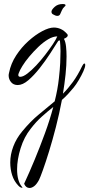

<svg xmlns="http://www.w3.org/2000/svg" viewBox="-20 -518 444 955"><path d="M127 417Q109 417 100 396Q126 340 152.5 276Q179 212 203.5 145Q228 78 245 14Q217 36 188 62Q159 88 133 122Q100 163 82.5 219.5Q65 276 65 324Q65 382 89 411Q92 414 92 415Q92 415 91.5 415.5Q91 416 90 416Q86 416 80.5 413Q75 410 70 404Q50 383 40.5 353.5Q31 324 31 290Q31 251 46 211Q61 171 90 136Q132 85 173 51.5Q214 18 252 -14Q267 -73 273 -129Q278 -173 279.5 -206Q281 -239 281 -264Q281 -280 280 -293Q279 -306 278 -317L270 -315Q253 -288 229 -251Q205 -214 177 -178.5Q149 -143 121 -119Q93 -95 68 -95Q47 -95 35 -109.5Q23 -124 23 -143Q23 -148 25 -156Q34 -202 60.5 -242.5Q87 -283 121.5 -314Q156 -345 190 -363Q224 -381 248 -381Q266 -381 282.5 -373.5Q299 -366 314 -349Q317 -346 317 -342Q317 -333 298 -325Q306 -310 308.5 -286.5Q311 -263 311 -237Q311 -194 306 -147Q301 -100 293 -52Q319 -78 343 -111Q367 -144 389 -190Q395 -202 400 -202Q404 -202 404 -195Q404 -184 394.5 -163Q385 -142 372 -120Q359 -98 346 -82Q333 -66 318.5 -50.5Q304 -35 288 -21Q275 48 258 114Q241 180 224 235Q207 290 193.5 327.5Q180 365 174 377Q162 399 150 408Q138 417 127 417ZM81 -136Q95 -136 116 -152Q137 -168 160 -192.5Q183 -217 204.5 -245Q226 -273 242.5 -297.5Q259 -322 265 -337Q244 -337 219.5 -322.5Q195 -308 171 -285Q147 -262 126 -237Q105 -212 91.5 -190Q78 -168 74 -156Q71 -149 71 -145Q71 -136 81 -136ZM265 -439Q256 -439 243 -447Q236 -451 236 -460Q236 -469 251.5 -483.5Q267 -498 292 -498Q306 -498 306 -492Q306 -488 301 -485Q292 -477 287.5 -466Q283 -455 279 -447Q275 -439 265 -439Z"/></svg>

Font: Comforter
Style: Regular
Weight: 400
Designer: Robert E. Leuschke
Foundry: Robert E. Leuschke
Version: Version 1.013; ttfautohint (v1.8.3)